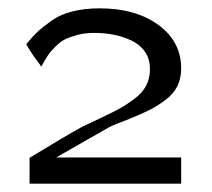

<svg xmlns="http://www.w3.org/2000/svg" viewBox="-20 -787 509 461"><path d="M43 -681Q58 -699 69.5 -710Q81 -721 102.5 -736.5Q124 -752 153.5 -759.5Q183 -767 219 -767Q306 -767 360.5 -727Q415 -687 415 -623Q415 -599 406 -580.5Q397 -562 378.5 -548Q360 -534 343 -525Q326 -516 299 -505Q280 -497 265 -491.5Q250 -486 241 -481Q232 -476 115 -409H234H292H415V-346H51V-408Q136 -460 178 -483Q191 -489 221.5 -503.5Q252 -518 267.5 -526.5Q283 -535 302.5 -549.5Q322 -564 331 -581.5Q340 -599 340 -621Q340 -646 327.5 -663.5Q315 -681 294 -690.5Q273 -700 251 -704Q229 -708 206 -708Q184 -708 165.5 -703Q147 -698 136 -692.5Q125 -687 114 -676Q103 -665 98.5 -659Q94 -653 87 -641Q80 -629 79 -627Q76 -632 68 -642.5Q60 -653 57 -658Q44 -678 43 -681Z"/></svg>

Font: Coval
Style: ExtraLight
Weight: 250
Foundry: Context Ltd
Version: Version 001.000